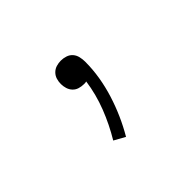

<svg xmlns="http://www.w3.org/2000/svg" viewBox="-72 -236 593 593"><g transform="rotate(-45 225.0 60.5)"><path d="M201 215 165 195Q191 152 209.5 104.5Q228 57 235 7Q232 8 229.5 8Q227 8 224 8Q214 8 204 5Q194 2 187 -5.5Q180 -13 177 -23Q174 -33 174 -43Q174 -53 177 -63Q180 -73 187.5 -80.5Q195 -88 205 -91Q215 -94 225 -94Q236 -94 246.5 -90.5Q257 -87 264 -79Q271 -71 273.5 -60Q276 -49 276 -39Q276 -5 270.5 28Q265 61 255 93Q245 125 231.5 155.5Q218 186 201 215Z"/></g></svg>

Font: Zed Sans Extralight Extended
Style: Regular
Weight: 200
Width: 7
Designer: Belleve Invis
Foundry: Belleve Invis
Version: Version 1.0.0; ttfautohint (v1.8.4)